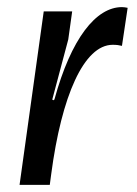

<svg xmlns="http://www.w3.org/2000/svg" viewBox="-20 -520 385 540"><path d="M120 0 124 -30C153 -250 216 -394 297 -394C308 -394 315 -393 323 -391L339 -498C335 -499 327 -500 323 -500C250 -500 180 -412 133 -240L130 -238L127 -240L172 -409L183 -488H103L35 0Z"/></svg>

Font: Ropa Sans
Style: Italic
Weight: 400
Designer: Botio Nikoltchev
Foundry: Botjo Nikoltchev
Version: Version 1.002